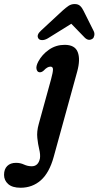

<svg xmlns="http://www.w3.org/2000/svg" viewBox="-150 -664 475 925"><path d="M222 -319.5 108.5 92.5Q87.5 168.5 46.8 204.5Q6 240.5 -51 240.5Q-90.5 240.5 -110.5 222.8Q-130.5 205 -130.5 178.5Q-130.5 151 -115.2 135.8Q-100 120.5 -72.5 120.5Q-52 120.5 -34.2 128.8Q-16.5 137 3 137Q34.5 137 42.5 99Q45 80 39 55.5Q33 31 29.8 0.5Q26.5 -30 36.5 -66L96 -282Q105 -315 105.2 -329Q105.5 -343 93 -343Q78 -343 60.5 -324Q50 -314.5 39.5 -316Q29.5 -317 26 -330.8Q22.5 -344.5 34.5 -367.5Q53 -402 86.5 -425Q120 -448 161.5 -448Q211 -448 224.5 -413Q238 -378 222 -319.5ZM80 -479Q65 -470.5 52.8 -470.8Q40.5 -471 35.5 -478Q23.5 -495 48 -517L150.5 -612Q167 -627 180.2 -635.8Q193.5 -644.5 209.5 -644.5Q226 -644.5 235.5 -636Q245 -627.5 252.5 -612L301.5 -514Q306.5 -503.5 304.2 -492.8Q302 -482 296.5 -478Q277.5 -464.5 259 -482L193.5 -549.5Z"/></svg>

Font: Fraunces 144pt S100 SemiBold
Style: Italic
Weight: 600
Italic angle: -16°
Version: Version 1.000; ttfautohint (v1.8.3)